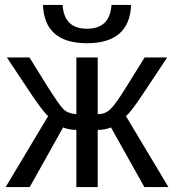

<svg xmlns="http://www.w3.org/2000/svg" viewBox="-20 -762 709 782"><path d="M291 0V-233Q261 -233 237 -243L101 0H3L176 -289Q160 -302 113 -370L8 -528H100L172 -412Q222 -333 239 -316.5Q256 -300 291 -297V-528H378V-297Q409 -297 429 -317Q442 -329 458 -352Q473 -372 569 -528H661L556 -370Q510 -302 493 -289L666 0H568L432 -243Q408 -233 378 -233V0ZM334 -586Q161 -586 155 -742H235Q241 -645 334 -645Q428 -645 434 -742H514Q508 -586 334 -586Z"/></svg>

Font: Libra Sans
Style: Regular
Weight: 400
Foundry: Context Ltd
Version: Version 1.002